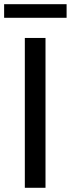

<svg xmlns="http://www.w3.org/2000/svg" viewBox="-45 -891 336 911"><path d="M170.9 0H72.8V-710.9H170.9ZM271 -806.6H-25.4V-871.1H271Z"/></svg>

Font: Franco
Style: Regular
Weight: 400
Designer: Google
Version: Version 1.200311; 2013